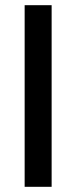

<svg xmlns="http://www.w3.org/2000/svg" viewBox="-20 -720 294 740"><path d="M75 0V-700H179V0Z"/></svg>

Font: Urbanist SemiBold
Style: Regular
Weight: 600
Designer: Corey Hu
Foundry: Corey Hu
Version: Version 1.321; ttfautohint (v1.8.4.7-5d5b)